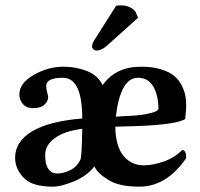

<svg xmlns="http://www.w3.org/2000/svg" viewBox="-20 -696 755 726"><path d="M418.9 -673.8Q424.8 -675.8 435.1 -675.8Q473.1 -675.8 492.2 -651.9L502 -628.9L381.8 -521Q362.8 -504.9 344.2 -504.9Q338.4 -504.9 333.3 -509.5Q328.1 -514.2 328.1 -519Q328.1 -531.2 335.9 -543ZM502 -401.9Q435.1 -401.9 418 -254.9Q426.8 -255.9 447.3 -256.8Q467.8 -257.8 477.8 -258.3Q487.8 -258.8 504.4 -260.5Q521 -262.2 530 -264.2Q539.1 -266.1 550 -268.6Q561 -271 568.1 -274.4Q575.2 -277.8 579.1 -283.2Q579.1 -334 560.1 -367.9Q541 -401.9 502 -401.9ZM284.2 -92.8Q289.1 -102.5 291 -209Q223.1 -200.2 187 -173.6Q150.9 -147 150.9 -110.8Q150.9 -85.9 155.8 -71.8Q167 -39.6 196.8 -40Q219.7 -40 245.4 -52.5Q271 -64.9 284.2 -92.8ZM523.9 -70.8Q558.1 -70.8 599.6 -85.4Q641.1 -100.1 668.9 -128.9Q684.1 -128.9 684.1 -98.1Q609.9 9.8 506.8 9.8Q425.8 9.8 386.2 -18.1Q385.3 -19 379.2 -22.9Q373 -26.9 371.6 -27.8Q370.1 -28.8 365 -33Q359.9 -37.1 357.9 -39.1Q356 -41 352.5 -44.4Q349.1 -47.9 346.7 -51Q344.2 -54.2 341.6 -58.6Q338.9 -63 336.9 -66.9Q308.1 -29.8 259 -10Q210 9.8 182.1 9.8Q116.2 9.8 84 -11.7Q63.5 -25.9 50.3 -49.3Q37.1 -72.8 37.1 -99.1Q37.1 -161.1 101.6 -199.5Q166 -237.8 291 -248Q291 -401.9 217.8 -401.9Q154.8 -401.9 154.8 -371.1Q154.8 -359.9 158.4 -346.4Q162.1 -333 162.1 -328.1Q162.1 -314 148.4 -300.5Q134.8 -287.1 105 -287.1Q80.1 -287.1 66.7 -302.5Q53.2 -317.9 53.2 -338.9Q53.2 -381.8 107.7 -412.8Q162.1 -443.8 220.2 -443.8Q267.1 -443.8 308.6 -427.5Q350.1 -411.1 368.2 -374Q417 -443.8 513.2 -443.8Q556.2 -443.8 588.1 -434.1Q620.1 -424.3 637.9 -409.7Q655.8 -395 666.5 -374Q677.2 -353 680.7 -334.7Q684.1 -316.4 684.1 -294.9Q684.1 -282.7 682.1 -266.4Q680.2 -250 680.2 -246.1Q643.1 -221.2 442.4 -217.8Q425.3 -217.3 416 -216.8Q417 -143.6 446.5 -107.2Q476.1 -70.8 523.9 -70.8Z"/></svg>

Font: Linux Libertine
Style: Bold
Weight: 700
Designer: Philipp H. Poll
Foundry: Philipp H. Poll
Version: Version 5.0.3